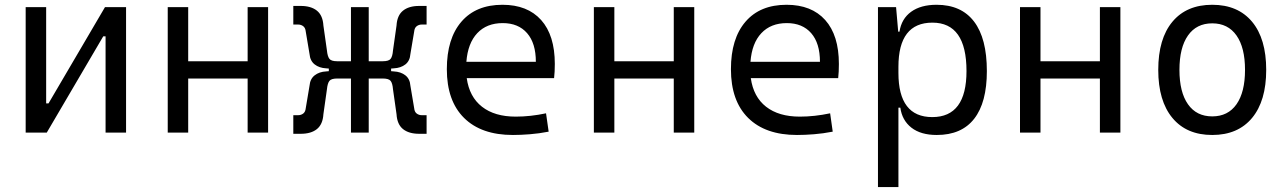

<svg xmlns="http://www.w3.org/2000/svg" viewBox="-20 -547 5313 792"><path d="M85.9 0V-517.6H170.4V-120.6H180.2L413.1 -517.6H500V0H415.5V-397H405.8L172.9 0Z M1001.5 0V-223.1H756.3V0H671.9V-517.6H756.3V-294.4H1001.5V-517.6H1085.9V0Z M1189.9 4.9V-71.8H1209.5Q1221.7 -71.8 1230.7 -78.6Q1239.7 -85.4 1241.2 -100.6L1256.8 -193.4Q1259.3 -221.7 1278.1 -236.3Q1296.9 -251 1325.2 -252.4L1336.4 -253.4V-264.2L1325.2 -265.1Q1296.9 -266.6 1278.1 -281.2Q1259.3 -295.9 1256.8 -324.2L1241.2 -417Q1239.7 -432.1 1230.7 -439Q1221.7 -445.8 1209.5 -445.8H1189.9V-522.5H1220.7Q1263.2 -522.5 1287.4 -502.9Q1311.5 -483.4 1314 -441.9L1328.6 -338.9Q1331.1 -314 1338.9 -304.2Q1346.7 -294.4 1370.6 -294.4H1427.7V-517.6H1501V-294.4H1559.1Q1583.5 -294.4 1591.3 -304.2Q1599.1 -314 1601.1 -338.9L1615.7 -441.9Q1618.2 -483.4 1642.3 -502.9Q1666.5 -522.5 1709 -522.5H1739.7V-445.8H1720.2Q1708 -445.8 1699 -439Q1689.9 -432.1 1688.5 -417L1672.9 -324.2Q1670.9 -295.9 1652.1 -281.2Q1633.3 -266.6 1604.5 -265.1L1593.3 -264.2V-253.4L1604.5 -252.4Q1633.3 -251 1652.1 -236.3Q1670.9 -221.7 1672.9 -193.4L1688.5 -100.6Q1689.9 -85.4 1699 -78.6Q1708 -71.8 1720.2 -71.8H1739.7V4.9H1709Q1666.5 4.9 1642.3 -14.6Q1618.2 -34.2 1615.7 -75.7L1601.1 -178.7Q1599.1 -203.6 1591.3 -213.4Q1583.5 -223.1 1559.1 -223.1H1501V0H1427.7V-223.1H1370.6Q1346.7 -223.1 1338.9 -213.4Q1331.1 -203.6 1328.6 -178.7L1314 -75.7Q1311.5 -34.2 1287.4 -14.6Q1263.2 4.9 1220.7 4.9Z M2095.7 9.8Q1965.3 9.8 1894.3 -60.5Q1823.2 -130.9 1823.2 -261.7Q1823.2 -387.7 1883.3 -457.5Q1943.4 -527.3 2052.7 -527.3Q2155.8 -527.3 2212.2 -464.4Q2268.6 -401.4 2268.6 -283.2Q2268.6 -250.5 2265.6 -224.6H1905.3Q1916 -147.5 1968.3 -106.7Q2020.5 -65.9 2107.4 -65.9Q2168 -65.9 2232.4 -79.6L2243.2 -3.9Q2203.1 3.9 2165.5 6.8Q2127.9 9.8 2095.7 9.8ZM1903.8 -292H2190.4Q2190.4 -368.7 2154.3 -410.2Q2118.2 -451.7 2053.7 -451.7Q1987.8 -451.7 1948.7 -410.2Q1909.7 -368.7 1903.8 -292Z M2759.3 0V-223.1H2514.2V0H2429.7V-517.6H2514.2V-294.4H2759.3V-517.6H2843.8V0Z M3267.6 9.8Q3137.2 9.8 3066.2 -60.5Q2995.1 -130.9 2995.1 -261.7Q2995.1 -387.7 3055.2 -457.5Q3115.2 -527.3 3224.6 -527.3Q3327.6 -527.3 3384 -464.4Q3440.4 -401.4 3440.4 -283.2Q3440.4 -250.5 3437.5 -224.6H3077.1Q3087.9 -147.5 3140.1 -106.7Q3192.4 -65.9 3279.3 -65.9Q3339.8 -65.9 3404.3 -79.6L3415 -3.9Q3375 3.9 3337.4 6.8Q3299.8 9.8 3267.6 9.8ZM3075.7 -292H3362.3Q3362.3 -368.7 3326.2 -410.2Q3290 -451.7 3225.6 -451.7Q3159.7 -451.7 3120.6 -410.2Q3081.5 -368.7 3075.7 -292Z M3601.6 224.6V-517.6H3676.3L3685.1 -416.5H3690.4Q3698.7 -469.7 3738.5 -498.5Q3778.3 -527.3 3843.3 -527.3Q3945.3 -527.3 3998 -458Q4050.8 -388.7 4050.8 -253.9Q4050.8 -124 3998.5 -57.1Q3946.3 9.8 3844.2 9.8Q3778.3 9.8 3739.7 -20.3Q3701.2 -50.3 3693.8 -103H3686V224.6ZM3686 -246.1Q3686 -64 3825.7 -64Q3966.8 -64 3966.8 -253.9Q3966.8 -453.6 3826.2 -453.6Q3686 -453.6 3686 -271.5Z M4517.1 0V-223.1H4272V0H4187.5V-517.6H4272V-294.4H4517.1V-517.6H4601.6V0Z M4980.5 9.8Q4874.5 9.8 4816.2 -60.5Q4757.8 -130.9 4757.8 -258.8Q4757.8 -387.2 4816.2 -457.3Q4874.5 -527.3 4980.5 -527.3Q5086.4 -527.3 5144.8 -457.3Q5203.1 -387.2 5203.1 -258.8Q5203.1 -130.9 5144.8 -60.5Q5086.4 9.8 4980.5 9.8ZM4980.5 -66.9Q5045.4 -66.9 5080.6 -116.9Q5115.7 -167 5115.7 -258.8Q5115.7 -350.6 5080.6 -400.6Q5045.4 -450.7 4980.5 -450.7Q4915.5 -450.7 4880.4 -400.6Q4845.2 -350.6 4845.2 -258.8Q4845.2 -167 4880.4 -116.9Q4915.5 -66.9 4980.5 -66.9Z"/></svg>

Font: Cascadia Mono NF SemiLight
Style: Regular
Weight: 350
Monospace: yes
Designer: Aaron Bell
Foundry: Saja Typeworks
Version: Version 2404.023; ttfautohint (v1.8.4)